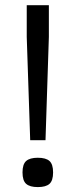

<svg xmlns="http://www.w3.org/2000/svg" viewBox="-20 -724 297 754"><path d="M98.6 -173.3 85 -579.1V-703.6H171.9V-579.1L158.7 -173.3ZM128.4 10.7Q97.2 10.7 82.8 -2Q68.4 -14.6 68.4 -46.9Q68.4 -79.1 82.8 -91.8Q97.2 -104.5 128.4 -104.5Q160.2 -104.5 174.3 -91.8Q188.5 -79.1 188.5 -46.9Q188.5 -14.6 174.3 -2Q160.2 10.7 128.4 10.7Z"/></svg>

Font: Metrophobic
Style: Regular
Weight: 400
Designer: Vernon Adams
Foundry: Vernon Adams
Version: Version 3.200; ttfautohint (v1.8.4.7-5d5b);gftools[0.9.23]